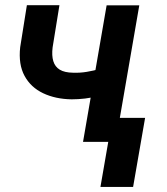

<svg xmlns="http://www.w3.org/2000/svg" viewBox="-20 -549 648 743"><path d="M519 -528.3 427.7 0H301.3L392.6 -528.3ZM418.9 -298.3 409.7 -195.8Q386.7 -184.6 361.1 -177.7Q335.4 -170.9 309.1 -167.7Q282.7 -164.6 257.3 -164.6Q194.8 -165.5 147 -188.2Q99.1 -210.9 75 -255.4Q50.8 -299.8 58.1 -366.2L84 -528.8H210L183.6 -365.7Q179.7 -334 186.3 -312.3Q192.9 -290.5 211.4 -279.3Q230 -268.1 262.7 -267.6Q289.6 -266.6 315.9 -271Q342.3 -275.4 367.9 -282.7Q393.6 -290 418.9 -298.3ZM541.5 -92.8 495.1 174.3H368.7L415 -92.8Z"/></svg>

Font: Roboto SemiBold
Style: Italic
Weight: 600
Designer: Christian Robertson
Foundry: Google
Version: Version 3.009; 2024